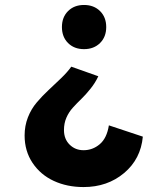

<svg xmlns="http://www.w3.org/2000/svg" viewBox="-20 -612 681 781"><path d="M379.9 -301.8Q367.7 -275.4 348.1 -251Q328.6 -226.6 310.8 -209.5Q293 -192.4 276.4 -174.1Q259.8 -155.8 250 -133.1Q240.2 -110.4 240.2 -83Q240.2 -46.4 263.2 -23.7Q286.1 -1 319.8 -1Q356.9 -1 385.7 -25.4Q414.6 -49.8 422.9 -102.1L561 -56.2Q552.7 34.7 484.9 91.8Q417 148.9 319.8 148.9Q252.9 148.9 199 124Q145 99.1 112.5 50.8Q80.1 2.4 80.1 -61Q80.1 -100.1 93.5 -134.5Q106.9 -168.9 129.9 -195.8Q152.8 -222.7 176.8 -244.9Q200.7 -267.1 227.8 -293.2Q254.9 -319.3 270 -340.8ZM256.8 -566.9Q281.7 -591.8 321.8 -591.8Q361.8 -591.8 387 -566.9Q412.1 -542 412.1 -502Q412.1 -461.9 387 -437Q361.8 -412.1 321.8 -412.1Q281.7 -412.1 256.8 -437Q231.9 -461.9 231.9 -502Q231.9 -542 256.8 -566.9Z"/></svg>

Font: Gully
Style: Bold
Weight: 700
Designer: jaikishan Patel
Foundry: MagicType
Version: Version 1.000;Glyphs 3.2 (3242)